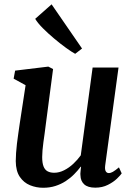

<svg xmlns="http://www.w3.org/2000/svg" viewBox="-20 -878 633 908"><path d="M184 10Q151.5 10 122 -2Q92.5 -14 73.8 -41.5Q55 -69 54.5 -116Q54.5 -133.5 56 -154.5Q57.5 -175.5 60.2 -199Q63 -222.5 66.5 -246.2Q70 -270 73 -291.5L101 -475L44.5 -506L51.5 -544L208.5 -563L231 -551.5L196.5 -289Q194 -267.5 191 -246.2Q188 -225 185.2 -204.8Q182.5 -184.5 181 -167Q179.5 -149.5 179.5 -135.5Q179.5 -107 186 -90.8Q192.5 -74.5 205.2 -67.8Q218 -61 236.5 -61Q260 -61 283.2 -72.8Q306.5 -84.5 326.8 -103.5Q347 -122.5 362 -143.5L418 -558.5H540.5L477.5 -96Q475 -77 480 -68.2Q485 -59.5 494.5 -59.5Q503.5 -59.5 514 -65.5Q524.5 -71.5 542.5 -86.5L555.5 -58Q550 -49.5 533.2 -33.2Q516.5 -17 490.2 -3.8Q464 9.5 430.5 9.5Q395.5 9.5 378.2 -6.2Q361 -22 360.5 -48.5Q360 -51 360 -55.8Q360 -60.5 360.8 -66.2Q361.5 -72 362 -78Q362.5 -84 363.5 -89L362 -90Q348 -71.5 330.5 -53.8Q313 -36 290.8 -21.5Q268.5 -7 242 1.5Q215.5 10 184 10ZM335.5 -623.5Q319.5 -632 292.5 -651.5Q265.5 -671 236 -695.8Q206.5 -720.5 182 -745.2Q157.5 -770 146.5 -789L224 -857.5L368 -648.5Z"/></svg>

Font: Merriweather 28pt SemiBold
Style: Italic
Weight: 600
Italic angle: -7.8°
Version: Version 2.101